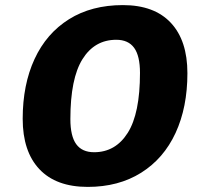

<svg xmlns="http://www.w3.org/2000/svg" viewBox="-20 -727 792 753"><path d="M715 -440Q715 -306 668.5 -205.5Q622 -105 533.5 -49.5Q445 6 324 6Q200 6 134.5 -63.5Q69 -133 69 -261Q69 -395 115.5 -495.5Q162 -596 250.5 -651.5Q339 -707 462 -707Q585 -707 650 -637.5Q715 -568 715 -440ZM256 -260Q256 -193 279 -161.5Q302 -130 349 -130Q433 -130 481 -206Q529 -282 529 -441Q529 -508 506 -539.5Q483 -571 436 -571Q351 -571 303.5 -495Q256 -419 256 -260Z"/></svg>

Font: TypoPRO Montserrat Alternates
Style: Bold Italic
Weight: 700
Italic angle: -11.3°
Designer: Julieta Ulanovsky
Foundry: Julieta Ulanovsky
Version: Version 6.001